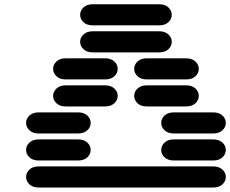

<svg xmlns="http://www.w3.org/2000/svg" viewBox="-20 -881 1064 888"><path d="M159.2 -13.7H965.8Q993.2 -13.7 1008.8 -28.3Q1024.4 -43 1024.4 -62.5Q1024.4 -82 1008.8 -96.7Q993.2 -111.3 965.8 -111.3H159.2Q131.8 -111.3 116.2 -96.7Q100.6 -82 100.6 -62.5Q100.6 -43 116.2 -28.3Q131.8 -13.7 159.2 -13.7ZM159.2 -138.7H340.8Q368.2 -138.7 383.8 -153.3Q399.4 -168 399.4 -187.5Q399.4 -207 383.8 -221.7Q368.2 -236.3 340.8 -236.3H159.2Q131.8 -236.3 116.2 -221.7Q100.6 -207 100.6 -187.5Q100.6 -168 116.2 -153.3Q131.8 -138.7 159.2 -138.7ZM784.2 -138.7H965.8Q993.2 -138.7 1008.8 -153.3Q1024.4 -168 1024.4 -187.5Q1024.4 -207 1008.8 -221.7Q993.2 -236.3 965.8 -236.3H784.2Q756.8 -236.3 741.2 -221.7Q725.6 -207 725.6 -187.5Q725.6 -168 741.2 -153.3Q756.8 -138.7 784.2 -138.7ZM159.2 -263.7H340.8Q368.2 -263.7 383.8 -278.3Q399.4 -293 399.4 -312.5Q399.4 -332 383.8 -346.7Q368.2 -361.3 340.8 -361.3H159.2Q131.8 -361.3 116.2 -346.7Q100.6 -332 100.6 -312.5Q100.6 -293 116.2 -278.3Q131.8 -263.7 159.2 -263.7ZM784.2 -263.7H965.8Q993.2 -263.7 1008.8 -278.3Q1024.4 -293 1024.4 -312.5Q1024.4 -332 1008.8 -346.7Q993.2 -361.3 965.8 -361.3H784.2Q756.8 -361.3 741.2 -346.7Q725.6 -332 725.6 -312.5Q725.6 -293 741.2 -278.3Q756.8 -263.7 784.2 -263.7ZM284.2 -388.7H465.8Q493.2 -388.7 508.8 -403.3Q524.4 -418 524.4 -437.5Q524.4 -457 508.8 -471.7Q493.2 -486.3 465.8 -486.3H284.2Q256.8 -486.3 241.2 -471.7Q225.6 -457 225.6 -437.5Q225.6 -418 241.2 -403.3Q256.8 -388.7 284.2 -388.7ZM659.2 -388.7H840.8Q868.2 -388.7 883.8 -403.3Q899.4 -418 899.4 -437.5Q899.4 -457 883.8 -471.7Q868.2 -486.3 840.8 -486.3H659.2Q631.8 -486.3 616.2 -471.7Q600.6 -457 600.6 -437.5Q600.6 -418 616.2 -403.3Q631.8 -388.7 659.2 -388.7ZM284.2 -513.7H465.8Q493.2 -513.7 508.8 -528.3Q524.4 -543 524.4 -562.5Q524.4 -582 508.8 -596.7Q493.2 -611.3 465.8 -611.3H284.2Q256.8 -611.3 241.2 -596.7Q225.6 -582 225.6 -562.5Q225.6 -543 241.2 -528.3Q256.8 -513.7 284.2 -513.7ZM659.2 -513.7H840.8Q868.2 -513.7 883.8 -528.3Q899.4 -543 899.4 -562.5Q899.4 -582 883.8 -596.7Q868.2 -611.3 840.8 -611.3H659.2Q631.8 -611.3 616.2 -596.7Q600.6 -582 600.6 -562.5Q600.6 -543 616.2 -528.3Q631.8 -513.7 659.2 -513.7ZM409.2 -638.7H715.8Q743.2 -638.7 758.8 -653.3Q774.4 -668 774.4 -687.5Q774.4 -707 758.8 -721.7Q743.2 -736.3 715.8 -736.3H409.2Q381.8 -736.3 366.2 -721.7Q350.6 -707 350.6 -687.5Q350.6 -668 366.2 -653.3Q381.8 -638.7 409.2 -638.7ZM409.2 -763.7H715.8Q743.2 -763.7 758.8 -778.3Q774.4 -793 774.4 -812.5Q774.4 -832 758.8 -846.7Q743.2 -861.3 715.8 -861.3H409.2Q381.8 -861.3 366.2 -846.7Q350.6 -832 350.6 -812.5Q350.6 -793 366.2 -778.3Q381.8 -763.7 409.2 -763.7Z"/></svg>

Font: Sixtyfour
Style: Regular
Weight: 400
Designer: Jens Kutilek
Foundry: Jens Kutilek
Version: Version 2.001